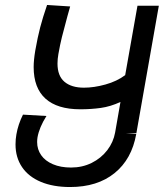

<svg xmlns="http://www.w3.org/2000/svg" viewBox="-20 -748 660 773"><path d="M115.5 -478Q115.5 -505.5 122 -544.5Q131.5 -598.5 141.8 -637.8Q152 -677 169.5 -728L262.5 -722L251.5 -683Q236.5 -627.5 229.2 -598.5Q222 -569.5 215 -530Q211.5 -510.5 211.5 -492Q211.5 -442.5 239.5 -418.8Q267.5 -395 318 -395Q358.5 -395 404.5 -407.8Q450.5 -420.5 484 -445.5L533.5 -725H619.5L529 -211.5H486L528.5 -208.5Q510.5 -107 441.2 -51Q372 5 262 5Q194 5 144.5 -15.8Q95 -36.5 68.8 -75.2Q42.5 -114 42.5 -166.5Q42.5 -187.5 46 -207Q53 -247.5 72.5 -286.5L167 -281Q138 -235 131 -195Q129.5 -185.5 129.5 -176Q129.5 -146.5 145.8 -123.2Q162 -100 193 -86.8Q224 -73.5 266 -73.5Q311.5 -73.5 349.2 -92.2Q387 -111 411.8 -143.2Q436.5 -175.5 443.5 -214.5L465 -337.5Q425 -319 386 -313.5Q347 -308 303.5 -308Q210.5 -308 163 -351Q115.5 -394 115.5 -478Z"/></svg>

Font: JuliaMono
Style: Italic
Weight: 400
Italic angle: -9°
Monospace: yes
Designer: cormullion
Foundry: corm
Version: Version 0.057; ttfautohint (v1.8.4)